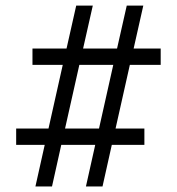

<svg xmlns="http://www.w3.org/2000/svg" viewBox="-20 -676 642 696"><path d="M38.6 -210H155.8L207.5 -440.9H97.7V-500H221.2L256.3 -655.8H316.4L281.2 -500H404.3L439.5 -655.8H499.5L464.4 -500H562.5V-440.9H450.7L398.9 -210H503.4V-150.9H385.3L351.6 0H291.5L325.2 -150.9H202.1L168.5 0H108.4L142.1 -150.9H38.6ZM215.8 -210H338.9L390.6 -440.9H267.6Z"/></svg>

Font: Federo
Style: Regular
Weight: 400
Designer: Olexa M. Volochay | Cyreal.org
Foundry: Olexa M. Volochay | Cyreal.org
Version: Version 1.000